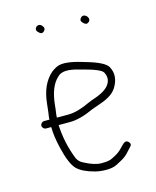

<svg xmlns="http://www.w3.org/2000/svg" viewBox="-97 -701 612 753"><g transform="rotate(-15 209.0 -324.5)"><path d="M300.5 -619C293.5 -611.7 293.6 -604.7 301 -598C308 -590.9 315.1 -585.1 325 -594.5C339.6 -608.5 314.5 -633.7 300.5 -619ZM122 -608C128.9 -601.1 136 -595 145.5 -604.5C152.5 -611.5 152 -619.2 144 -627.5C128.6 -643.6 106.8 -621.9 122 -608ZM107 -264C107 -278.2 110.2 -287.8 112 -310C116.7 -361.9 131.1 -398.2 155 -419C169.8 -434.9 198.5 -436.3 242 -423.1C295 -409.9 325.5 -397.9 332 -387C341.5 -369.9 341.1 -353.5 330.9 -337.8C320.7 -322.1 299.9 -309 268.5 -298.5C261.5 -296.2 251.8 -292.7 241.2 -288C207.4 -272 178.4 -264 153 -264ZM40 -249C40 -241.1 47.1 -234 55 -234H76C76 -209.6 80 -180.6 88 -147C99 -100.6 111.9 -70.1 126.7 -55.3C141.5 -40.5 166.7 -29.1 198 -21C217.6 -15.9 260.8 -11.8 283.8 -24C317.3 -41.7 322.5 -42 354 -78C361.3 -84.7 361.5 -91.5 354.5 -98.5C347.5 -105.5 339.8 -105 331.5 -97C317.8 -83.9 309.3 -71.9 293.5 -63.5C272.8 -52.6 267.9 -46 230.8 -46C211.1 -46 187.7 -53.3 160.8 -67.9C150.4 -72.6 142.4 -80.3 137 -91C118.6 -137.1 108.2 -184.7 106 -234H153C180.2 -234 212 -242.7 250 -260C262.6 -264.7 276 -269.4 290 -274.3C320.6 -285 341.6 -299.6 353 -318C371 -347.3 373 -375 359 -401C350.9 -416.1 323.6 -430.4 277 -444C229.6 -459.2 197.1 -465 173.6 -461.5C162.4 -459.8 149 -453.3 135 -442C106.1 -416.1 89.1 -378 83.9 -327.4C81.3 -301.8 79 -283.3 77 -272V-264H55C47.1 -264 40 -256.9 40 -249Z"/></g></svg>

Font: MewTooHand
Style: Condensed
Weight: 400
Designer: Mew Too, Robert Jablonski
Version: Version 0.77